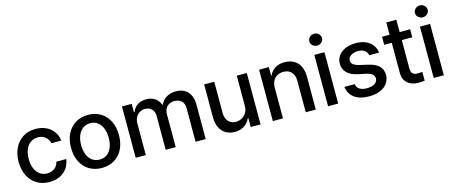

<svg xmlns="http://www.w3.org/2000/svg" viewBox="-46 -1319 4515 1915"><g transform="rotate(-15 2212.0 -362.0)"><path d="M40 -262.7Q40 -343.3 70.6 -405.5Q101.1 -467.8 156.7 -502.4Q212.4 -537.1 286.1 -537.1Q346.2 -537.1 394 -514.9Q441.9 -492.7 471.2 -452.1Q500.5 -411.6 505.9 -358.4H404.3Q395.5 -397.9 365.2 -424.1Q335 -450.2 288.1 -450.2Q245.1 -450.2 212.6 -427.7Q180.2 -405.3 162.4 -363.5Q144.5 -321.8 144.5 -265.6Q144.5 -208 162.4 -165.8Q180.2 -123.5 212.4 -100.8Q244.6 -78.1 288.1 -78.1Q332.5 -78.1 363.8 -101.8Q395 -125.5 404.3 -168H505.9Q500 -116.2 471.9 -75.7Q443.8 -35.2 396.5 -12.2Q349.1 10.7 288.1 10.7Q212.4 10.7 156.2 -24.2Q100.1 -59.1 70.1 -121.1Q40 -183.1 40 -262.7Z M581.1 -262.7Q581.1 -344.7 611.8 -406.7Q642.6 -468.8 698.7 -502.9Q754.9 -537.1 829.1 -537.1Q902.8 -537.1 959 -502.9Q1015.1 -468.8 1045.7 -406.5Q1076.2 -344.2 1076.2 -262.7Q1076.2 -181.2 1045.7 -119.4Q1015.1 -57.6 959 -23.4Q902.8 10.7 829.1 10.7Q754.9 10.7 698.7 -23.4Q642.6 -57.6 611.8 -119.4Q581.1 -181.2 581.1 -262.7ZM970.7 -262.7Q970.7 -314.9 954.8 -357.7Q939 -400.4 907 -425.8Q875 -451.2 829.1 -451.2Q782.2 -451.2 749.8 -425.8Q717.3 -400.4 701.4 -357.7Q685.5 -314.9 685.5 -262.7Q685.5 -210.4 701.4 -168.2Q717.3 -126 749.8 -101.1Q782.2 -76.2 829.1 -76.2Q875.5 -76.2 907.2 -101.1Q939 -126 954.8 -168.2Q970.7 -210.4 970.7 -262.7Z M1178.7 -530.3H1279.3V-443.4H1285.2Q1302.2 -488.3 1339.6 -512.7Q1377 -537.1 1429.7 -537.1Q1481.9 -537.1 1518.6 -512.5Q1555.2 -487.8 1572.3 -443.4H1578.1Q1597.7 -487.3 1638.9 -512.2Q1680.2 -537.1 1737.3 -537.1Q1786.1 -537.1 1823 -516.6Q1859.9 -496.1 1880.6 -455.3Q1901.4 -414.6 1901.4 -355.5V0H1796.9V-345.7Q1796.9 -396.5 1769 -421.9Q1741.2 -447.3 1697.3 -447.3Q1664.6 -447.3 1640.6 -433.3Q1616.7 -419.4 1604.2 -394.5Q1591.8 -369.6 1591.8 -337.9V0H1488.3V-351.6Q1488.3 -379.9 1476.1 -401.6Q1463.9 -423.3 1441.9 -435.3Q1419.9 -447.3 1391.6 -447.3Q1362.3 -447.3 1337.4 -431.9Q1312.5 -416.5 1297.9 -389.2Q1283.2 -361.8 1283.2 -327.1V0H1178.7Z M2364.3 -530.3H2467.8V0H2366.2V-91.8H2360.4Q2341.3 -47.4 2300.3 -20.3Q2259.3 6.8 2202.1 6.8Q2150.4 6.8 2110.8 -16.1Q2071.3 -39.1 2049.3 -84Q2027.3 -128.9 2027.3 -193.4V-530.3H2131.8V-206.1Q2131.8 -170.4 2145.5 -143.6Q2159.2 -116.7 2183.3 -102.3Q2207.5 -87.9 2239.3 -87.9Q2269.5 -87.9 2298.3 -102.8Q2327.1 -117.7 2345.7 -147.7Q2364.3 -177.7 2364.3 -220.7Z M2699.2 0H2594.7V-530.3H2695.3V-443.4H2701.2Q2720.7 -487.3 2760.3 -512.2Q2799.8 -537.1 2857.4 -537.1Q2912.6 -537.1 2953.1 -514.4Q2993.7 -491.7 3015.9 -446.8Q3038.1 -401.9 3038.1 -336.9V0H2934.6V-324.2Q2934.6 -381.8 2904.8 -414.6Q2875 -447.3 2822.3 -447.3Q2786.6 -447.3 2758.5 -431.6Q2730.5 -416 2714.8 -386Q2699.2 -356 2699.2 -314.5Z M3165 -530.3H3269.5V0H3165ZM3151.4 -673.8Q3151.4 -690.4 3160.4 -704.6Q3169.4 -718.8 3184.8 -727.1Q3200.2 -735.4 3217.8 -735.4Q3235.4 -735.4 3250.2 -727.1Q3265.1 -718.8 3274.2 -704.6Q3283.2 -690.4 3283.2 -673.8Q3283.2 -657.2 3274.2 -643.1Q3265.1 -628.9 3250.2 -620.6Q3235.4 -612.3 3217.8 -612.3Q3200.2 -612.3 3184.8 -620.6Q3169.4 -628.9 3160.4 -643.1Q3151.4 -657.2 3151.4 -673.8Z M3593.8 -455.1Q3564.5 -455.1 3541 -445.6Q3517.6 -436 3504.6 -419.9Q3491.7 -403.8 3492.2 -383.8Q3491.2 -359.9 3511.5 -343.3Q3531.7 -326.7 3575.2 -316.4L3659.2 -296.9Q3732.4 -280.8 3768.1 -245.4Q3803.7 -210 3804.7 -153.3Q3804.2 -105.5 3778.1 -68.1Q3752 -30.8 3703.1 -10Q3654.3 10.7 3587.9 10.7Q3493.2 10.7 3437.5 -29.8Q3381.8 -70.3 3372.1 -144.5H3478.5Q3491.7 -73.2 3586.9 -73.2Q3637.7 -73.2 3667.7 -92.5Q3697.8 -111.8 3698.2 -145.5Q3697.3 -171.4 3677.5 -188.5Q3657.7 -205.6 3616.2 -214.8L3533.2 -232.4Q3461.4 -248.5 3424.6 -285.6Q3387.7 -322.8 3387.7 -377.9Q3387.7 -424.8 3413.3 -460.9Q3439 -497.1 3485.4 -517.1Q3531.7 -537.1 3592.8 -537.1Q3650.9 -537.1 3694.6 -518.3Q3738.3 -499.5 3763.9 -465.3Q3789.6 -431.2 3794.9 -385.7H3694.3Q3687 -418.5 3661.4 -436.8Q3635.7 -455.1 3593.8 -455.1Z M4154.3 -447.3H4045.9V-156.2Q4045.9 -115.7 4062.7 -100.8Q4079.6 -85.9 4109.4 -85Q4123 -85 4152.3 -86.9Q4155.3 -87.9 4162.1 -87.9V2.9Q4132.8 6.8 4096.7 6.8Q4054.2 6.8 4019 -8.8Q3983.9 -24.4 3962.9 -56.4Q3941.9 -88.4 3942.4 -134.8V-447.3H3864.3V-530.3H3942.4V-657.2H4045.9V-530.3H4154.3Z M4255.9 -530.3H4360.4V0H4255.9ZM4242.2 -673.8Q4242.2 -690.4 4251.2 -704.6Q4260.3 -718.8 4275.6 -727.1Q4291 -735.4 4308.6 -735.4Q4326.2 -735.4 4341.1 -727.1Q4356 -718.8 4365 -704.6Q4374 -690.4 4374 -673.8Q4374 -657.2 4365 -643.1Q4356 -628.9 4341.1 -620.6Q4326.2 -612.3 4308.6 -612.3Q4291 -612.3 4275.6 -620.6Q4260.3 -628.9 4251.2 -643.1Q4242.2 -657.2 4242.2 -673.8Z"/></g></svg>

Font: WEMIX Pretendard Medium
Style: Regular
Weight: 500
Designer: Base glyphs from Inter by Rasmus Andersson; Hangeul glyphs from Noto Sans CJK(Source Han Sans) by Jang Soo-young and Kan
Foundry: Kil Hyung-jin
Version: Version 1.000